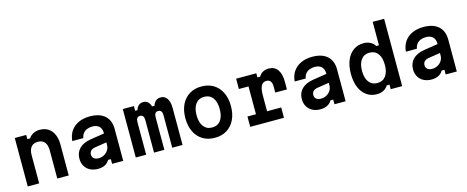

<svg xmlns="http://www.w3.org/2000/svg" viewBox="-41 -1582 5682 2335"><g transform="rotate(-15 2800.0 -415.0)"><path d="M97 0V-610H241V-557H276Q297 -591 333 -609.5Q369 -628 414 -628Q476 -628 520.5 -599.5Q565 -571 589 -517.5Q613 -464 613 -390V0H469V-354Q469 -422 440 -457.5Q411 -493 355 -493Q299 -493 270 -457.5Q241 -422 241 -354V0Z M1169 -384V-272L1011 -247Q976 -242 957.5 -223Q939 -204 939 -174Q939 -144 960 -126Q981 -108 1018 -108Q1057 -108 1089 -125.5Q1121 -143 1140 -172.5Q1159 -202 1159 -239V-390Q1159 -443 1129 -472Q1099 -501 1043 -501Q1005 -501 975 -488.5Q945 -476 926.5 -452Q908 -428 901 -393H763Q769 -466 805 -518.5Q841 -571 902.5 -599.5Q964 -628 1045 -628Q1168 -628 1233.5 -569Q1299 -510 1299 -401V0H1159V-59H1124Q1104 -23 1068 -4Q1032 15 978 15Q922 15 880 -7Q838 -29 814.5 -69Q791 -109 791 -162Q791 -241 841 -290.5Q891 -340 983 -355Z M1457 -610H1597V-551H1683L1621 -509Q1623 -566 1649 -597Q1675 -628 1720 -628Q1762 -628 1787.5 -595Q1813 -562 1817 -503L1760 -549H1896L1834 -508Q1837 -565 1864.5 -596.5Q1892 -628 1938 -628Q1989 -628 2017.5 -585Q2046 -542 2046 -466V0H1916V-411Q1916 -443 1903.5 -459.5Q1891 -476 1866 -476Q1842 -476 1829.5 -459.5Q1817 -443 1817 -411V0H1687V-411Q1687 -443 1674 -459.5Q1661 -476 1637 -476Q1613 -476 1600.5 -459.5Q1588 -443 1588 -411V0H1457Z M2450 18Q2363 18 2298.5 -21.5Q2234 -61 2198.5 -133.5Q2163 -206 2163 -305Q2163 -404 2198.5 -476.5Q2234 -549 2298.5 -588.5Q2363 -628 2450 -628Q2538 -628 2602 -588.5Q2666 -549 2701.5 -476.5Q2737 -404 2737 -305Q2737 -206 2701.5 -133.5Q2666 -61 2602 -21.5Q2538 18 2450 18ZM2450 -112Q2520 -112 2558 -163Q2596 -214 2596 -305Q2596 -396 2558 -447Q2520 -498 2450 -498Q2381 -498 2342.5 -447Q2304 -396 2304 -305Q2304 -214 2342.5 -163Q2381 -112 2450 -112Z M2884 -610H3138V-558H3173Q3190 -591 3222.5 -609Q3255 -627 3297 -627Q3370 -627 3408.5 -573.5Q3447 -520 3447 -418V-324H3300V-399Q3300 -489 3231 -489Q3187 -489 3166 -449.5Q3145 -410 3145 -330V-130H3323V0H2898V-130H3005V-480H2884Z M3969 -384V-272L3811 -247Q3776 -242 3757.5 -223Q3739 -204 3739 -174Q3739 -144 3760 -126Q3781 -108 3818 -108Q3857 -108 3889 -125.5Q3921 -143 3940 -172.5Q3959 -202 3959 -239V-390Q3959 -443 3929 -472Q3899 -501 3843 -501Q3805 -501 3775 -488.5Q3745 -476 3726.5 -452Q3708 -428 3701 -393H3563Q3569 -466 3605 -518.5Q3641 -571 3702.5 -599.5Q3764 -628 3845 -628Q3968 -628 4033.5 -569Q4099 -510 4099 -401V0H3959V-59H3924Q3904 -23 3868 -4Q3832 15 3778 15Q3722 15 3680 -7Q3638 -29 3614.5 -69Q3591 -109 3591 -162Q3591 -241 3641 -290.5Q3691 -340 3783 -355Z M4492 16Q4417 16 4362 -23.5Q4307 -63 4277 -134.5Q4247 -206 4247 -305Q4247 -403 4277 -475Q4307 -547 4362 -586.5Q4417 -626 4492 -626Q4538 -626 4576 -606.5Q4614 -587 4632 -553H4667V-848H4811V0H4667V-57H4632Q4614 -24 4576 -4Q4538 16 4492 16ZM4531 -114Q4600 -114 4637.5 -164.5Q4675 -215 4675 -305Q4675 -395 4637.5 -445.5Q4600 -496 4531 -496Q4463 -496 4425 -445.5Q4387 -395 4387 -305Q4387 -214 4425 -164Q4463 -114 4531 -114Z M5369 -384V-272L5211 -247Q5176 -242 5157.5 -223Q5139 -204 5139 -174Q5139 -144 5160 -126Q5181 -108 5218 -108Q5257 -108 5289 -125.5Q5321 -143 5340 -172.5Q5359 -202 5359 -239V-390Q5359 -443 5329 -472Q5299 -501 5243 -501Q5205 -501 5175 -488.5Q5145 -476 5126.5 -452Q5108 -428 5101 -393H4963Q4969 -466 5005 -518.5Q5041 -571 5102.5 -599.5Q5164 -628 5245 -628Q5368 -628 5433.5 -569Q5499 -510 5499 -401V0H5359V-59H5324Q5304 -23 5268 -4Q5232 15 5178 15Q5122 15 5080 -7Q5038 -29 5014.5 -69Q4991 -109 4991 -162Q4991 -241 5041 -290.5Q5091 -340 5183 -355Z"/></g></svg>

Font: Martian Mono SemiExpanded SemiBold
Style: Regular
Weight: 600
Monospace: yes
Version: Version 0.930